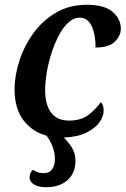

<svg xmlns="http://www.w3.org/2000/svg" viewBox="-20 -566 526 804"><path d="M174 218Q141 218 122.5 206.5Q104 195 104 178Q104 157 118 145Q125 150 136 154.5Q147 159 164 159Q187 159 198.5 142.5Q210 126 210 100Q210 51 175 2Q117 -13 79 -61.5Q41 -110 41 -192Q41 -248 60.5 -309.5Q80 -371 118.5 -425Q157 -479 213.5 -512.5Q270 -546 343 -546Q418 -546 452 -516Q486 -486 486 -446Q486 -416 461 -391.5Q436 -367 380 -367Q381 -418 364.5 -455Q348 -492 314 -492Q288 -492 265.5 -471Q243 -450 225.5 -416Q208 -382 195 -341.5Q182 -301 175.5 -261Q169 -221 169 -188Q169 -128 194 -94.5Q219 -61 269 -61Q319 -61 350.5 -85Q382 -109 402 -138Q414 -127 414 -103Q414 -79 396.5 -54Q379 -29 341.5 -10.5Q304 8 247 10Q266 28 281 52Q296 76 296 107Q296 159 262.5 188.5Q229 218 174 218Z"/></svg>

Font: Noto Serif SemiCondensed SemiBold
Style: Italic
Weight: 600
Width: 4
Italic angle: -12°
Designer: Monotype Design Team
Foundry: Monotype Imaging Inc.
Version: Version 2.014; ttfautohint (v1.8.4.7-5d5b)